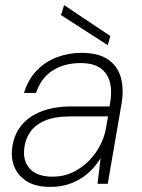

<svg xmlns="http://www.w3.org/2000/svg" viewBox="-20 -720 557 752"><path d="M176 12Q121 12 86.5 -9Q52 -30 37.5 -63.5Q23 -97 27 -135Q33 -191 63 -228Q93 -265 143 -284Q193 -303 258 -303H409Q420 -358 411 -395.5Q402 -433 373.5 -453Q345 -473 296 -473Q232 -473 186.5 -444Q141 -415 121 -356H74Q90 -409 124 -444Q158 -479 203.5 -496Q249 -513 299 -513Q366 -513 404 -486.5Q442 -460 454 -414Q466 -368 455 -308L402 0H362L374 -100Q363 -82 346 -62.5Q329 -43 304.5 -26Q280 -9 248.5 1.5Q217 12 176 12ZM187 -28Q229 -28 264.5 -45Q300 -62 327 -89Q354 -116 371 -148.5Q388 -181 394 -212L403 -264H254Q195 -264 157 -248Q119 -232 99 -204Q79 -176 75 -139Q69 -90 97 -59Q125 -28 187 -28ZM402 -543 219 -661 231 -700 412 -579Z"/></svg>

Font: DM Sans 17pt ExtraLight
Style: Italic
Weight: 250
Italic angle: -10°
Version: Version 4.004;gftools[0.9.30]